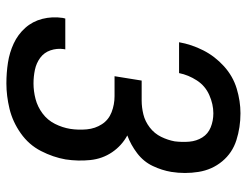

<svg xmlns="http://www.w3.org/2000/svg" viewBox="-108 -676 791 616"><g transform="rotate(90 288.0 -367.5)"><path d="M247 8Q287 8 328.5 -2Q370 -12 407 -38Q444 -64 464 -103Q484 -142 491 -182Q497 -222 493 -261Q489 -300 468 -331Q447 -362 414 -380Q444 -391 471 -411.5Q498 -432 512 -461.5Q526 -491 531 -521Q538 -565 531 -608.5Q524 -652 497 -684.5Q470 -717 429 -730Q388 -743 343 -743Q304 -743 264 -731Q224 -719 192 -690Q160 -661 141 -623.5Q122 -586 115 -546H214Q220 -576 237.5 -603Q255 -630 284.5 -643Q314 -656 343 -656Q367 -656 388 -647.5Q409 -639 420.5 -620.5Q432 -602 434 -579Q436 -556 433 -532Q429 -510 418.5 -488.5Q408 -467 388.5 -452Q369 -437 346.5 -431.5Q324 -426 302 -426H238L224 -339H288Q315 -339 339.5 -329.5Q364 -320 378 -298.5Q392 -277 394.5 -250Q397 -223 393 -197Q389 -172 377 -148Q365 -124 343.5 -108Q322 -92 297 -85.5Q272 -79 247 -79Q225 -79 203.5 -83.5Q182 -88 165 -100.5Q148 -113 141 -133.5Q134 -154 137 -176L138 -181H39Q38 -177 37 -173Q32 -139 40 -107.5Q48 -76 69 -52.5Q90 -29 119 -15.5Q148 -2 180.5 3Q213 8 247 8Z"/></g></svg>

Font: Iosevka Sparkle Medium
Style: Italic
Weight: 500
Italic angle: -9°
Designer: Belleve Invis
Foundry: Belleve Invis
Version: Version 4.5.0; ttfautohint (v1.8.3)